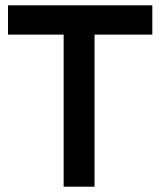

<svg xmlns="http://www.w3.org/2000/svg" viewBox="-20 -701 602 721"><path d="M219 0V-608H335V0ZM10 -571V-681H552V-571Z"/></svg>

Font: Gabarito Medium
Style: Regular
Weight: 500
Designer: Leandro Assis / Alvaro Franca / Felipe Casaprima
Foundry: Naipe Foundry
Version: Version 1.000